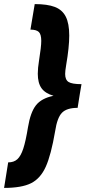

<svg xmlns="http://www.w3.org/2000/svg" viewBox="-26 -820 445 940"><path d="M244 -178Q224 -61 198 -3.5Q172 54 126 77Q80 100 -6 100L14 -25Q42 -25 59 -40.5Q76 -56 88 -92.5Q100 -129 111 -197Q123 -270 150 -304.5Q177 -339 236 -351Q195 -363 177 -388.5Q159 -414 159 -459Q159 -487 165 -523Q176 -591 176 -620Q176 -652 164 -663.5Q152 -675 123 -675L144 -800Q206 -800 242.5 -786Q279 -772 296 -738.5Q313 -705 313 -646Q313 -589 298 -502Q293 -472 293 -458Q293 -429 310 -418.5Q327 -408 373 -408L365 -361L354 -292Q301 -292 277.5 -268Q254 -244 244 -178Z"/></svg>

Font: Oak Sans ExtraBold
Style: Italic
Weight: 800
Italic angle: -9.49998°
Foundry: Erik Kennedy, Walven
Version: Version 1.000